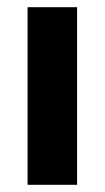

<svg xmlns="http://www.w3.org/2000/svg" viewBox="-20 -513 292 533"><path d="M56.5 -493H194V0H56.5Z"/></svg>

Font: HK Grotesk ExtraBold
Style: Regular
Weight: 800
Designer: Alfredo Marco Pradil
Foundry: Hanken Design Co.
Version: Version 3.001